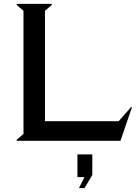

<svg xmlns="http://www.w3.org/2000/svg" viewBox="-20 -720 710 982"><path d="M650.9 -172.9 654.8 -170.9 596.2 0H65.9L64.9 -4.9L100.1 -35.2V-665L64.9 -694.8L65.9 -700.2H244.1L245.1 -694.8L210 -665V-100.1H586.9ZM376 186V69.8H452.1V174.8L412.1 242.2H383.8L412.1 186Z"/></svg>

Font: Tiffany Gothic CC
Style: Regular
Weight: 400
Designer: indestructible type*
Foundry: Cowboy Collective
Version: Version 1.000